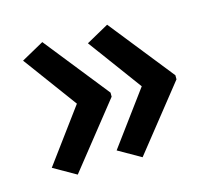

<svg xmlns="http://www.w3.org/2000/svg" viewBox="-70 -562 659 592"><g transform="rotate(-15 259.0 -266.5)"><path d="M480 -260V-273L317 -478L245 -438L371 -267L245 -96L317 -55ZM273 -260V-273L110 -478L38 -438L164 -267L38 -96L110 -55Z"/></g></svg>

Font: Noto Sans Gujarati SemiCondensed Medium
Style: Regular
Weight: 500
Width: 4
Designer: Jelle Bosma - Monotype Design Team, Universal Thirst
Foundry: Monotype Imaging Inc.
Version: Version 2.106